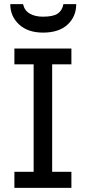

<svg xmlns="http://www.w3.org/2000/svg" viewBox="-20 -911 416 931"><path d="M326.2 0H49.8V-78.1H143.1V-599.1H49.8V-675.8H326.2V-599.1H232.9V-78.1H326.2ZM349.6 -891.1Q349.6 -830.6 307.6 -791.7Q265.6 -752.9 189 -752.9Q114.7 -752.9 72.3 -792.5Q29.8 -832 29.8 -891.1H91.8Q98.6 -859.9 124.3 -845Q149.9 -830.1 188 -830.1Q237.8 -830.1 259.8 -845Q281.7 -859.9 287.6 -891.1Z"/></svg>

Font: Lorenzo Sans
Style: Regular
Weight: 400
Foundry: Intel Corporation
Version: Version 1.00; ttfautohint (v1.5)